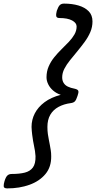

<svg xmlns="http://www.w3.org/2000/svg" viewBox="-74 -970 533 1065"><path d="M-34 75Q-53 75 -53.5 63Q-54 51 -49 35Q-42 12 -33 3.5Q-24 -5 -9 -5Q34 -5 63.5 -12.5Q93 -20 108.5 -41Q124 -62 123 -104Q122 -119 120 -132.5Q118 -146 115 -159.5Q112 -173 109.5 -188.5Q107 -204 104.5 -223Q102 -242 101 -266Q101 -306 119 -341Q137 -376 173 -403Q209 -430 263 -444Q239 -452 221 -467.5Q203 -483 193.5 -502.5Q184 -522 184 -541Q184 -574 196 -601.5Q208 -629 227 -652.5Q246 -676 267.5 -697Q289 -718 308 -738Q327 -758 339 -779Q351 -800 351 -823Q351 -843 326 -856.5Q301 -870 256 -870Q240 -870 238 -880.5Q236 -891 241 -910Q249 -933 257.5 -941.5Q266 -950 281 -950Q326 -950 361.5 -939.5Q397 -929 418 -907.5Q439 -886 439 -851Q439 -820 427 -792Q415 -764 395.5 -737.5Q376 -711 355 -685.5Q334 -660 314.5 -636Q295 -612 283 -588.5Q271 -565 271 -541Q271 -523 279 -510Q287 -497 302.5 -489.5Q318 -482 340 -478Q358 -474 360.5 -465.5Q363 -457 356 -438Q349 -416 341.5 -408Q334 -400 318 -398Q280 -393 250.5 -377Q221 -361 205 -333.5Q189 -306 189 -266Q189 -244 191.5 -226.5Q194 -209 197 -194.5Q200 -180 202.5 -166Q205 -152 207.5 -137Q210 -122 210 -104Q211 -44 178 -4.5Q145 35 89.5 55Q34 75 -34 75Z"/></svg>

Font: Playwrite DK Uloopet
Style: Regular
Weight: 400
Designer: Veronika Burian, José Scaglione
Foundry: TypeTogether
Version: Version 1.002